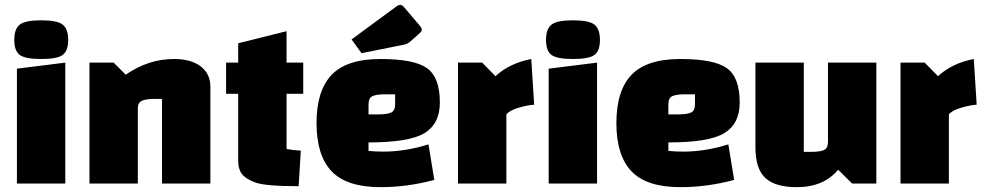

<svg xmlns="http://www.w3.org/2000/svg" viewBox="-20 -759 4069 794"><path d="M50 0V-475L250 -500V0ZM61.5 -532Q39 -549 39 -594Q39 -639 61.5 -657Q84 -675 150.5 -675Q217 -675 239.5 -657Q262 -639 262 -594Q262 -549 239.5 -532Q217 -515 150.5 -515Q84 -515 61.5 -532Z M450 -500 500 -450Q593 -515 700 -515Q770 -515 810 -484.5Q850 -454 850 -400V0H650V-350H619Q585 -350 567.5 -342.5Q550 -335 550 -312V0H350V-500Z M915 -371V-500H965V-580L1165 -630V-500H1234V-371H1165V-143Q1191 -138 1224 -136L1215 11Q1078 11 1037 -4Q986 -22 973 -52Q965 -70 965 -94V-371Z M1504 -170V-135Q1534 -132 1564 -132Q1657 -132 1752 -162L1776 -15Q1664 15 1554 15Q1414 15 1351.5 -50.5Q1289 -116 1289 -250Q1289 -384 1351.5 -449.5Q1414 -515 1553.5 -515Q1693 -515 1746 -477Q1799 -439 1799 -335Q1799 -247 1735.5 -208.5Q1672 -170 1504 -170ZM1504 -327V-286H1545Q1581 -286 1597.5 -293.5Q1614 -301 1614 -328V-369H1573Q1537 -369 1520.5 -361.5Q1504 -354 1504 -327ZM1649 -574 1475 -539 1434 -596 1623 -735Q1629 -739 1636 -739Q1643 -739 1652 -728L1715 -654Q1724 -644 1724 -637.5Q1724 -631 1721.5 -627.5Q1719 -624 1675 -586Q1665 -577 1649 -574Z M1874 -500H1974L2029 -444Q2088 -498 2177 -515L2189 -326Q2165 -325 2126.5 -314Q2088 -303 2074 -286V0H1874Z M2249 0V-475L2449 -500V0ZM2260.5 -532Q2238 -549 2238 -594Q2238 -639 2260.5 -657Q2283 -675 2349.5 -675Q2416 -675 2438.5 -657Q2461 -639 2461 -594Q2461 -549 2438.5 -532Q2416 -515 2349.5 -515Q2283 -515 2260.5 -532Z M2744 -170V-135Q2774 -132 2804 -132Q2897 -132 2992 -162L3016 -15Q2904 15 2794 15Q2654 15 2591.5 -50.5Q2529 -116 2529 -250Q2529 -384 2591.5 -449.5Q2654 -515 2793.5 -515Q2933 -515 2986 -477Q3039 -439 3039 -335Q3039 -247 2975.5 -208.5Q2912 -170 2744 -170ZM2744 -327V-286H2785Q2821 -286 2837.5 -293.5Q2854 -301 2854 -328V-369H2813Q2777 -369 2760.5 -361.5Q2744 -354 2744 -327Z M3304 -500V-131H3335Q3371 -131 3387.5 -138.5Q3404 -146 3404 -173V-500H3604V0H3504L3446 -57Q3386 15 3275 15Q3186 15 3145 -23Q3104 -61 3104 -150V-500Z M3704 -500H3804L3859 -444Q3918 -498 4007 -515L4019 -326Q3995 -325 3956.5 -314Q3918 -303 3904 -286V0H3704Z"/></svg>

Font: Myanmar Thuriya
Style: Regular
Weight: 400
Designer: Danh Hong
Foundry: Google Inc.
Version: Version 2.00 November 23, 2015